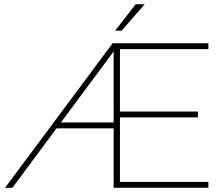

<svg xmlns="http://www.w3.org/2000/svg" viewBox="-20 -894 1066 914"><path d="M521 0V-283H249L39 0H4L516 -688H972V-660H551V-363H922V-335H551V-28H972V0ZM626 -874H669L559 -748H528ZM521 -311V-649L270 -311Z"/></svg>

Font: Roundo ExtraLight
Style: Regular
Weight: 250
Designer: Namrata Goyal (Gurmukhi), Shiva Nallaperumal (Latin)
Foundry: Indian Type Foundry
Version: Version 1.000;PS 1.0;hotconv 1.0.88;makeotf.lib2.5.647800